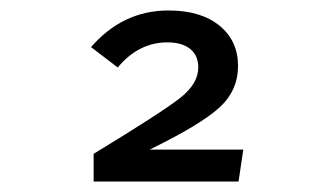

<svg xmlns="http://www.w3.org/2000/svg" viewBox="-20 -662 640 367"><path d="M435 -536Q435 -489 399.5 -456.5Q364 -424 266 -376H445L436 -315H159V-368Q289 -447 324 -474.5Q359 -502 359 -533Q359 -556 343.5 -568.5Q328 -581 300 -581Q245 -581 205 -533L154 -572Q215 -642 302 -642Q364 -642 399.5 -613Q435 -584 435 -536Z"/></svg>

Font: Fira Mono
Style: Regular
Weight: 400
Designer: Carrois Corporate & Edenspiekermann AG
Foundry: Carrois Corporate GbR & Edenspiekermann AG
Version: Version 3.206;PS 003.206;hotconv 1.0.70;makeotf.lib2.5.58329